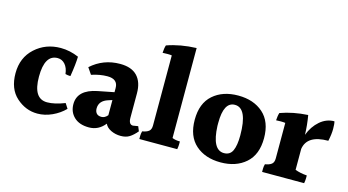

<svg xmlns="http://www.w3.org/2000/svg" viewBox="-81 -1072 2437 1346"><g transform="rotate(15 1138.0 -398.5)"><path d="M244 -32Q159 -32 91.5 -92.5Q24 -153 24 -266.5Q24 -380 100.5 -449.5Q177 -519 286 -519Q352 -519 417 -491Q416 -438 401 -346Q382 -346 364 -351Q359 -395 337 -420Q315 -445 283 -445Q189 -445 189 -285.5Q189 -126 290 -126Q344 -126 418 -155L441 -119Q403 -80 350.5 -56Q298 -32 244 -32Z M637 -175Q637 -153 648.5 -139.5Q660 -126 684.5 -126Q709 -126 729 -150V-260L701 -251Q637 -231 637 -175ZM734 -90Q688 -32 618.5 -32Q549 -32 510.5 -68.5Q472 -105 472 -162Q472 -266 612 -294L729 -317V-347Q729 -412 653 -412Q598 -412 538 -392L506 -439Q595 -519 717 -519Q800 -519 841.5 -475Q883 -431 883 -350V-173Q883 -124 914 -124Q919 -124 951 -130L965 -96Q938 -64 912.5 -48Q887 -32 849 -32Q811 -32 778.5 -47.5Q746 -63 734 -90Z M1261 -102Q1261 -96 1261 -82Q1261 -68 1257 -45H982Q982 -53 982 -68.5Q982 -84 987 -102Q1018 -107 1034 -119.5Q1050 -132 1050 -161V-670Q1039 -672 1021 -672Q1003 -672 983 -671Q985 -707 992 -727Q1088 -761 1205 -765V-112Q1229 -102 1261 -102Z M1659 -252Q1659 -450 1568 -450Q1487 -450 1487 -298Q1487 -287 1487 -276Q1494 -103 1580 -103Q1624 -103 1641.5 -141.5Q1659 -180 1659 -252ZM1574 -519Q1686 -519 1755.5 -457.5Q1825 -396 1825 -276.5Q1825 -157 1755 -95.5Q1685 -34 1573 -34Q1461 -34 1391.5 -95.5Q1322 -157 1322 -276.5Q1322 -396 1392 -457.5Q1462 -519 1574 -519Z M2271 -519Q2276 -502 2276 -464Q2276 -426 2265 -376Q2112 -376 2096 -272V-120Q2132 -106 2182 -102Q2182 -96 2182 -82Q2182 -68 2178 -45H1873Q1873 -53 1873 -68.5Q1873 -84 1878 -102Q1909 -107 1925 -119.5Q1941 -132 1941 -161V-419Q1926 -421 1908.5 -421Q1891 -421 1874 -420Q1876 -455 1883 -475Q1974 -508 2082 -514Q2094 -445 2096 -374Q2120 -438 2166.5 -478.5Q2213 -519 2271 -519Z"/></g></svg>

Font: Halant
Style: Bold
Weight: 700
Designer: Hitesh Malaviya (Devanagari), Satya Rajpurohit (Latin)
Foundry: Indian Type Foundry
Version: Version 1.101;PS 1.0;hotconv 1.0.78;makeotf.lib2.5.61930; tt